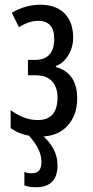

<svg xmlns="http://www.w3.org/2000/svg" viewBox="-20 -567 392 811"><path d="M151 -547Q87 -547 30 -513L60 -452Q102 -479 141 -479Q209 -479 209 -403Q209 -314 128 -314H98V-249H131Q178 -249 200.5 -223Q223 -197 223 -156Q223 -60 140 -60Q106 -60 77.5 -72Q49 -84 25 -102V-26Q74 10 149 10Q222 10 264 -34.5Q306 -79 306 -151Q306 -259 216 -284V-288Q248 -300 268.5 -333.5Q289 -367 289 -409Q289 -474 252.5 -510.5Q216 -547 151 -547ZM155 118Q155 165 115 165Q94 165 83 159V216Q102 224 131 224Q223 224 223 131Q223 57 153 0H97Q129 35 142 62.5Q155 90 155 118Z"/></svg>

Font: Noto Sans Display Condensed
Style: Regular
Weight: 400
Width: 3
Designer: Monotype Design Team
Foundry: Monotype Imaging Inc.
Version: Version 1.900